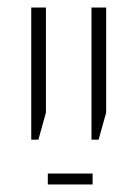

<svg xmlns="http://www.w3.org/2000/svg" viewBox="-20 -606 360 510"><path d="M223 -235H242L262 -307V-586H223ZM63 -235H82L102 -307V-586H63ZM107 -116H226V-145H107Z"/></svg>

Font: Noto Sans Hebrew ExtraCondensed ExtraLight
Style: Regular
Weight: 200
Width: 2
Designer: Monotype Design Team
Foundry: Monotype Imaging Inc.
Version: Version 2.004